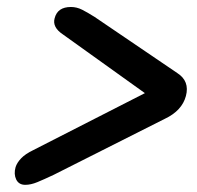

<svg xmlns="http://www.w3.org/2000/svg" viewBox="-20 -610 550 536"><path d="M132.5 -559Q140.5 -590.5 178 -590.5Q194 -590.5 209 -583Q224 -575.5 244.5 -562.5L475 -406Q510 -383.5 499 -342Q488 -301 440.5 -278.5L130 -122Q102.5 -109 84.2 -101.5Q66 -94 50.5 -94Q32.5 -94 25.2 -109Q18 -124 23.5 -143.5Q27.5 -156 39.2 -168.2Q51 -180.5 73 -191L384.5 -350L155.5 -514Q125.5 -534 132.5 -559Z"/></svg>

Font: Fraunces 72pt S050 Black
Style: Italic
Weight: 900
Italic angle: -16°
Version: Version 1.000; ttfautohint (v1.8.3)